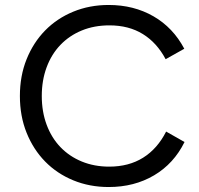

<svg xmlns="http://www.w3.org/2000/svg" viewBox="-20 -736 800 772"><path d="M417 16Q340 16 274.5 -11Q209 -38 161.5 -86.5Q114 -135 87 -202Q60 -269 60 -350Q60 -431 87 -498Q114 -565 161.5 -613.5Q209 -662 274.5 -689Q340 -716 417 -716Q518 -716 597 -670.5Q676 -625 721 -540L646 -498Q611 -564 554.5 -599Q498 -634 420 -634Q359 -634 309 -613.5Q259 -593 223 -555.5Q187 -518 167.5 -465.5Q148 -413 148 -350Q148 -287 167.5 -234.5Q187 -182 223 -144.5Q259 -107 309 -86.5Q359 -66 419 -66Q498 -66 555.5 -102Q613 -138 648 -207L722 -165Q679 -78 599.5 -31Q520 16 417 16Z"/></svg>

Font: NT Somic
Style: Regular
Weight: 400
Designer: Ravid Balaliev — lead type designer, mastering
Michael Voronin — secret advisor, marketing
Ivan Kovalenko — best boy
Foundry: NT Type
Version: Version 0.7